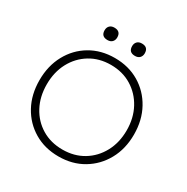

<svg xmlns="http://www.w3.org/2000/svg" viewBox="-194 -1034 1176 1209"><g transform="rotate(30 393.5 -429.5)"><path d="M393 10Q293 10 215.5 -36Q138 -82 94 -162.5Q50 -243 50 -347Q50 -451 94 -532Q138 -613 215.5 -659Q293 -705 393 -705Q493 -705 570.5 -659Q648 -613 692.5 -532Q737 -451 737 -347Q737 -243 692.5 -162.5Q648 -82 570.5 -36Q493 10 393 10ZM393 -40Q478 -40 543.5 -79.5Q609 -119 646.5 -188.5Q684 -258 684 -347Q684 -436 646.5 -505.5Q609 -575 543.5 -615Q478 -655 393 -655Q308 -655 242.5 -615Q177 -575 140 -505.5Q103 -436 103 -347Q103 -258 140 -188.5Q177 -119 242.5 -79.5Q308 -40 393 -40ZM494 -779Q448 -779 448 -824Q448 -844 460 -856.5Q472 -869 494 -869Q540 -869 540 -824Q540 -804 528 -791.5Q516 -779 494 -779ZM294 -779Q248 -779 248 -824Q248 -844 260 -856.5Q272 -869 294 -869Q340 -869 340 -824Q340 -804 328 -791.5Q316 -779 294 -779Z"/></g></svg>

Font: Lexend ExtraLight
Style: Regular
Weight: 200
Designer: Bonnie Shaver-Troup, Thomas Jockin
Foundry: Lexend
Version: Version 1.007; ttfautohint (v1.8.3)